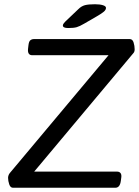

<svg xmlns="http://www.w3.org/2000/svg" viewBox="-20 -884 656 904"><path d="M301 -752Q276 -752 276 -764Q276 -769 280.5 -774.5Q285 -780 289 -784L349 -841Q363 -855 379.5 -859.5Q396 -864 427 -864Q450 -864 464.5 -859.5Q479 -855 479 -847Q479 -838 469.5 -829.5Q460 -821 434 -806L377 -773Q355 -760 341 -756Q327 -752 301 -752ZM41 0Q29 0 23.5 -16Q18 -32 18 -47Q18 -52 20 -58Q22 -64 26 -69L491 -624H132Q109 -624 112 -654L114 -671Q116 -689 123 -694.5Q130 -700 140 -700H591Q604 -700 609 -684Q614 -668 614 -652Q614 -641 609 -635L141 -76H531Q542 -76 547.5 -69Q553 -62 551 -48L549 -33Q545 0 523 0Z"/></svg>

Font: Asap
Style: Italic
Weight: 400
Italic angle: -6°
Designer: Pablo Cosgaya
Foundry: Omnibus-Type
Version: Version 3.001; ttfautohint (v1.8.3)